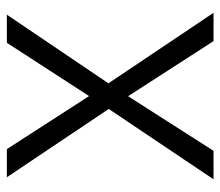

<svg xmlns="http://www.w3.org/2000/svg" viewBox="-61 -574 635 553"><g transform="rotate(-90 256.5 -297.5)"><path d="M16.6 0 219.2 -301.8 22.5 -595.2H103.5L256.3 -358.4L409.7 -595.2H490.7L293 -302.7L496.1 0H414.6L255.9 -246.1L98.6 0Z"/></g></svg>

Font: Now
Style: Regular
Weight: 400
Designer: Alfredo Marco Pradil
Foundry: Alfredo Marco Pradil
Version: Version 1.200;hotconv 1.0.109;makeotfexe 2.5.65596